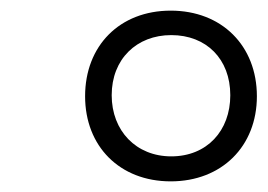

<svg xmlns="http://www.w3.org/2000/svg" viewBox="-20 -752 503 361"><path d="M301 -411C397 -411 463 -477 463 -571C463 -666 397 -732 301 -732C205 -732 140 -666 140 -571C140 -477 205 -411 301 -411ZM302 -458C236 -458 190 -506 190 -573C190 -641 237 -686 302 -686C368 -686 413 -641 413 -573C413 -506 369 -458 302 -458Z"/></svg>

Font: Noto Serif Semi
Style: Italic
Weight: 600
Italic angle: -12°
Designer: Monotype Design Team
Foundry: Monotype Imaging Inc.
Version: Version 1.901